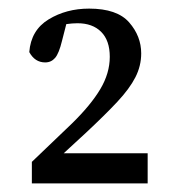

<svg xmlns="http://www.w3.org/2000/svg" viewBox="-20 -853 410 446"><path d="M54 -427V-477L147 -566Q191 -609 213 -646Q235 -683 235 -721Q235 -759 215 -779Q195 -799 160 -799Q154 -799 147.5 -798.5Q141 -798 134 -797L124 -758Q117 -729 108 -718.5Q99 -708 85 -708Q61 -708 48 -732Q52 -783 93 -808Q134 -833 187 -833Q252 -833 280 -801Q308 -769 308 -729Q308 -700 294.5 -673.5Q281 -647 252.5 -616.5Q224 -586 179 -544L128 -497H323V-427Z"/></svg>

Font: Source Serif 4
Style: Regular
Weight: 400
Designer: Frank Grießhammer
Foundry: Adobe
Version: Version 4.005;hotconv 1.1.0;makeotfexe 2.6.0